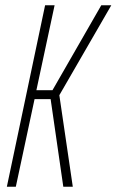

<svg xmlns="http://www.w3.org/2000/svg" viewBox="-20 -708 442 728"><path d="M6 0 151 -688H187L118 -366H179L364 -688H402L205 -347L256 0H220L172 -332H111L40 0Z"/></svg>

Font: Saira UltraCondensed Thin
Style: Italic
Weight: 250
Width: 1
Italic angle: -12°
Designer: Hector Gatti with collaboration of the Omnibus-Type team
Foundry: Omnibus-Type
Version: Version 1.101